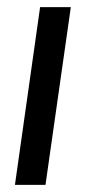

<svg xmlns="http://www.w3.org/2000/svg" viewBox="-20 -520 276 540"><path d="M92.8 -500H179.2L107.9 0H22Z"/></svg>

Font: Oakes Grotesk
Style: Italic
Weight: 400
Designer: Samuel Oakes
Foundry: Samuel Oakes
Version: Version 1.0 | wf-rip DC20170320